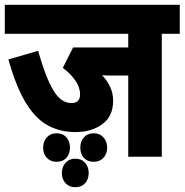

<svg xmlns="http://www.w3.org/2000/svg" viewBox="-20 -642 770 801"><path d="M655 -501V12H515V-327H460Q447 -327 433 -327Q419 -327 406 -328Q428 -305 440 -278.5Q452 -252 452 -222Q452 -157 407 -124Q362 -91 295 -91Q232 -91 181 -118Q130 -145 89 -211Q48 -277 15 -394L139 -430Q170 -320 202 -266Q234 -212 278 -212Q314 -212 314 -248Q314 -278 294 -306.5Q274 -335 242 -359L285 -444H515V-501H0V-622H730V-501ZM315 -26Q315 -52 330 -69Q345 -86 371 -86Q396 -86 411.5 -69Q427 -52 427 -26Q427 0 411.5 16.5Q396 33 371 33Q345 33 330 16.5Q315 0 315 -26ZM160 -26Q160 -52 175.5 -69Q191 -86 216 -86Q242 -86 257 -69Q272 -52 272 -26Q272 0 257 16.5Q242 33 216 33Q191 33 175.5 16.5Q160 0 160 -26ZM238 80Q238 54 253.5 37Q269 20 294 20Q320 20 335 37Q350 54 350 80Q350 106 335 122.5Q320 139 294 139Q269 139 253.5 122.5Q238 106 238 80Z"/></svg>

Font: Noto Sans Condensed ExtraBold
Style: Italic
Weight: 800
Width: 3
Italic angle: -12°
Designer: Monotype Design Team
Foundry: Monotype Imaging Inc.
Version: Version 2.013; ttfautohint (v1.8.4.7-5d5b)